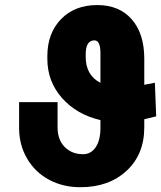

<svg xmlns="http://www.w3.org/2000/svg" viewBox="-20 -741 646 770"><path d="M606.4 -274.4 558.6 -262.7V-230Q558.6 -121.6 487.5 -55.9Q416.5 9.8 302.2 9.8Q232.4 9.8 176.5 -20.3Q120.6 -50.3 88.6 -105.2Q56.6 -160.2 56.6 -227.5V-331.5H210.9V-230Q210.9 -180.7 239.5 -151.6Q268.1 -122.6 313 -122.6Q344.7 -122.6 363.5 -150.1Q382.3 -177.7 382.8 -225.6V-259.3Q287.1 -281.7 228.5 -348.1Q169.9 -414.6 169.9 -504.9V-516.1Q169.9 -607.4 224.6 -664.1Q279.3 -720.7 370.1 -720.7Q458 -720.7 508.1 -663.8Q558.1 -606.9 558.6 -507.8V-400.9L601.1 -409.2ZM323.7 -512.7Q323.7 -439.5 382.8 -408.7V-529.8Q382.3 -579.1 358.4 -579.1Q323.7 -579.1 323.7 -522.5Z"/></svg>

Font: Sadagaat-English
Style: Regular
Weight: 900
Designer: Ahmed alsheikh
Foundry: Ahmed alsheikh Design
Version: Version 2.137;January 17, 2018;FontCreator 11.0.0.2408 64-bi